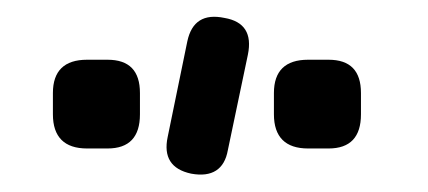

<svg xmlns="http://www.w3.org/2000/svg" viewBox="-20 -755 501 225"><path d="M204 -551.5C228.5 -547 243 -556.5 247 -579C247 -579 270.5 -691 270.5 -691C270.5 -691 270.5 -691 270.5 -691C275.5 -715.5 266.5 -730 243 -734C243 -734 243 -734 243 -734C219 -739 204.5 -730 199.5 -706.5C199.5 -706.5 176.5 -594.5 176.5 -594.5C176.5 -594.5 176.5 -594.5 176.5 -594.5C171.5 -571 180.5 -556.5 204 -551.5C204 -551.5 204 -551.5 204 -551.5ZM106 -581C106 -581 106 -581 106 -581C131.5 -581 144 -594.5 144 -621C144 -621 144 -646 144 -646C144 -646 144 -646 144 -646C144 -672 131.5 -685 106 -685C106 -685 82 -685 82 -685C82 -685 82 -685 82 -685C55.5 -685 42 -672 42 -646C42 -646 42 -621 42 -621C42 -621 42 -621 42 -621C42 -594.5 55.5 -581 82 -581C82 -581 106 -581 106 -581ZM365 -581C365 -581 365 -581 365 -581C390.5 -581 403 -594.5 403 -621C403 -621 403 -646 403 -646C403 -646 403 -646 403 -646C403 -672 390.5 -685 365 -685C365 -685 341 -685 341 -685C341 -685 341 -685 341 -685C314.5 -685 301 -672 301 -646C301 -646 301 -621 301 -621C301 -621 301 -621 301 -621C301 -594.5 314.5 -581 341 -581C341 -581 365 -581 365 -581Z"/></svg>

Font: Jura-Fortis-Bold
Style: Bold
Weight: 500
Designer: Daniel Johnson, Alexei Vanyashin, Mirko Velimirovic
Foundry: Daniel Johnson
Version: ""